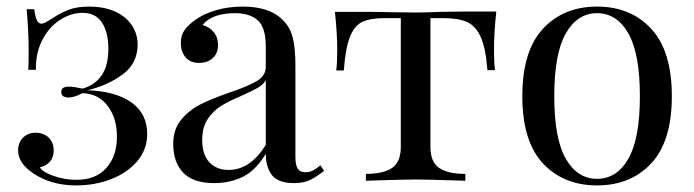

<svg xmlns="http://www.w3.org/2000/svg" viewBox="-20 -549 2107 583"><path d="M398 -412Q397 -356 352.5 -323Q308 -290 246 -275Q331 -272 379 -238Q427 -204 427 -142Q427 -96 397.5 -60.5Q368 -25 318.5 -5.5Q269 14 211 14Q136 14 82 -22Q35 -53 35 -92Q35 -116 50 -131Q65 -146 88 -146Q112 -146 127.5 -131.5Q143 -117 143 -92Q143 -71 131.5 -58Q120 -45 101 -41Q110 -26 143.5 -14.5Q177 -3 212 -3Q271 -3 303 -39Q335 -75 335 -134Q335 -191 306.5 -228Q278 -265 230 -266Q206 -253 188 -253Q166 -253 166 -270Q166 -286 189 -286Q203 -286 231 -280Q309 -303 309 -400Q309 -451 289.5 -480.5Q270 -510 231 -510Q195 -510 161.5 -488Q128 -466 108 -426.5Q88 -387 89 -337H66Q67 -359 67 -398Q67 -449 61 -521H84Q87 -498 92 -487.5Q97 -477 106 -477Q114 -477 140 -494Q164 -510 189 -519.5Q214 -529 251 -529Q318 -529 358 -496.5Q398 -464 398 -412Z M506 -112Q506 -157 530.5 -186Q555 -215 588.5 -232Q622 -249 677 -268Q733 -287 760 -303Q787 -319 787 -346V-408Q787 -466 762.5 -487.5Q738 -509 694 -509Q624 -509 595 -473Q615 -468 628.5 -452Q642 -436 642 -412Q642 -387 626 -372.5Q610 -358 585 -358Q557 -358 543 -375.5Q529 -393 529 -418Q529 -442 540.5 -458Q552 -474 575 -490Q599 -507 636 -518Q673 -529 717 -529Q795 -529 835 -492Q860 -469 868.5 -436.5Q877 -404 877 -351V-73Q877 -48 884 -37Q891 -26 908 -26Q920 -26 930.5 -31.5Q941 -37 953 -47L964 -30Q938 -10 919.5 -1.5Q901 7 873 7Q825 7 806 -17Q787 -41 787 -82Q757 -32 718 -12.5Q679 7 630 7Q567 7 536.5 -24.5Q506 -56 506 -112ZM787 -109V-305Q778 -291 762 -282Q746 -273 713 -258Q675 -242 651.5 -227.5Q628 -213 611 -188Q594 -163 594 -124Q594 -79 616 -56Q638 -33 674 -33Q740 -33 787 -109Z M1480 -398Q1480 -359 1483 -336H1460Q1455 -403 1439.5 -437Q1424 -471 1397.5 -482.5Q1371 -494 1326 -494H1287V-103Q1287 -57 1313.5 -39Q1340 -21 1393 -21V0L1368 -1Q1269 -4 1242 -4Q1215 -4 1116 -1L1091 0V-21Q1144 -21 1170.5 -39Q1197 -57 1197 -103V-494H1148Q1104 -494 1080 -482.5Q1056 -471 1042.5 -437Q1029 -403 1024 -335H1001Q1004 -358 1004 -397Q1004 -447 997 -513H1093Q1139 -513 1163 -512L1241 -511Q1268 -511 1320 -513L1391 -514H1487Q1480 -448 1480 -398Z M2020 -257Q2020 -120 1957.5 -53Q1895 14 1793 14Q1691 14 1628.5 -53Q1566 -120 1566 -257Q1566 -394 1628.5 -461.5Q1691 -529 1793 -529Q1895 -529 1957.5 -461.5Q2020 -394 2020 -257ZM1663 -257Q1663 -128 1698 -67Q1733 -6 1793 -6Q1853 -6 1888 -67Q1923 -128 1923 -257Q1923 -386 1888 -447.5Q1853 -509 1793 -509Q1733 -509 1698 -447.5Q1663 -386 1663 -257Z"/></svg>

Font: Myanmar April Display
Style: Regular
Weight: 400
Designer: Khon Soe Zaw Thu
Foundry: Myanmar OS
Version: Version 2.50 April 12, 2019